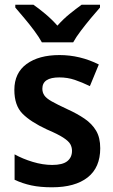

<svg xmlns="http://www.w3.org/2000/svg" viewBox="-20 -837 482 816"><path d="M406 -207Q406 -125 352.5 -83Q299 -41 201 -41Q151 -41 113.5 -49Q76 -57 42 -73V-181Q76 -162 119 -149Q162 -136 202 -136Q246 -136 266 -152Q286 -168 286 -196Q286 -211 279 -224Q272 -237 249 -252Q226 -267 179 -287Q110 -319 75.5 -354Q41 -389 41 -455Q41 -527 93 -565Q145 -603 233 -603Q320 -603 400 -563L362 -471Q329 -487 298 -497.5Q267 -508 232 -508Q160 -508 160 -460Q160 -444 168.5 -431.5Q177 -419 200 -406Q223 -393 266 -373Q308 -354 339.5 -332.5Q371 -311 388.5 -281.5Q406 -252 406 -207ZM158 -657Q146 -679 126 -706Q106 -733 84 -759Q62 -785 45 -805V-817H122Q145 -801 172.5 -778Q200 -755 224 -728Q249 -756 275.5 -777.5Q302 -799 327 -817H405V-805Q388 -786 366 -759.5Q344 -733 323.5 -706Q303 -679 291 -657Z"/></svg>

Font: Noto Sans Tamil UI SemiCondensed SemiBold
Style: Regular
Weight: 600
Width: 4
Designer: Jelle Bosma - Monotype Design Team
Foundry: Monotype Imaging Inc.
Version: Version 2.004; ttfautohint (v1.8.4.7-5d5b)